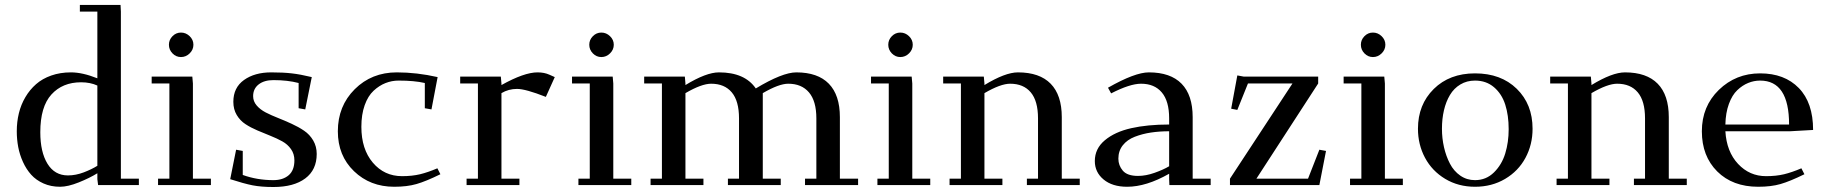

<svg xmlns="http://www.w3.org/2000/svg" viewBox="-20 -749 7396 777"><path d="M47.9 -217.8Q47.9 -255.9 56.4 -290.8Q64.9 -325.7 82.8 -356Q100.6 -386.2 126 -408.4Q151.4 -430.7 187.5 -443.4Q223.6 -456.1 267.1 -456.1Q314 -456.1 374 -432.1V-702.1H303.2V-729H467.8L469.2 -702.1V-25.9H542V0H377L374 -23.9V-47.9Q343.3 -28.8 299.1 -11Q254.9 6.8 223.1 6.8Q186 6.8 156 -6.6Q126 -20 106.2 -42Q86.4 -64 73 -93.5Q59.6 -123 53.7 -154.1Q47.9 -185.1 47.9 -217.8ZM143.1 -213.9Q143.1 -133.8 172.1 -86.4Q201.2 -39.1 254.9 -39.1Q286.6 -39.1 319.1 -51.5Q351.6 -64 374 -78.1V-402.8Q345.2 -416 308.1 -416Q232.9 -416 188 -366.5Q143.1 -316.9 143.1 -213.9Z M593.8 -411.1V-439H758.3L760.7 -411.1V-25.9H833.5V0H619.6V-25.9H665.5V-411.1ZM678 -533Q663.6 -547.9 663.6 -567.9Q663.6 -587.9 678 -602.5Q692.4 -617.2 712.4 -617.2Q732.4 -617.2 747.6 -602.5Q762.7 -587.9 762.7 -567.9Q762.7 -547.9 747.6 -533Q732.4 -518.1 712.4 -518.1Q692.4 -518.1 678 -533Z M911.6 -23.9 935.5 -143.1 962.4 -138.2V-41Q1020.5 -20 1086.4 -20Q1125 -20 1148.2 -39.8Q1171.4 -59.6 1171.4 -100.1Q1171.4 -126 1157.7 -145.5Q1144 -165 1122.3 -177Q1100.6 -189 1074.2 -199.5Q1047.9 -210 1021.5 -221.2Q995.1 -232.4 973.4 -246.6Q951.7 -260.7 938 -283.7Q924.3 -306.6 924.3 -336.9Q924.3 -394.5 967.5 -425.3Q1010.7 -456.1 1077.6 -456.1Q1126 -456.1 1160.6 -452.1Q1195.3 -448.2 1241.7 -437L1215.3 -306.2L1188.5 -311V-413.1Q1144 -424.8 1086.4 -424.8Q1049.3 -424.8 1026.9 -407.5Q1004.4 -390.1 1004.4 -359.9Q1004.4 -338.9 1018.6 -322.3Q1032.7 -305.7 1055.4 -293.9Q1078.1 -282.2 1105.5 -271.5Q1132.8 -260.7 1160.4 -248Q1188 -235.4 1210.7 -220Q1233.4 -204.6 1247.6 -180.4Q1261.7 -156.2 1261.7 -126Q1261.7 -61.5 1215.3 -26.9Q1168.9 7.8 1086.4 7.8Q1037.1 7.8 1002.2 1Q967.3 -5.9 911.6 -23.9Z M1347.2 -217.8Q1347.2 -319.8 1415.5 -387.9Q1483.9 -456.1 1585.9 -456.1Q1666.5 -456.1 1751 -437L1726.1 -306.2L1699.2 -311V-413.1Q1656.7 -422.9 1593.3 -422.9Q1565.4 -422.9 1540 -412.8Q1514.6 -402.8 1491.9 -381.8Q1469.2 -360.8 1455.8 -323.2Q1442.4 -285.6 1442.4 -235.8Q1442.4 -145.5 1488.8 -90.8Q1535.2 -36.1 1606.9 -36.1Q1647.9 -36.1 1680.2 -43.9Q1712.4 -51.8 1750 -67.9L1762.2 -43.9Q1703.6 -15.1 1665.5 -4.2Q1627.4 6.8 1575.2 6.8Q1478 6.8 1412.6 -56.2Q1347.2 -119.1 1347.2 -217.8Z M1842.3 -411.1V-439H2006.8L2009.3 -411.1V-404.8Q2101.1 -456.1 2155.3 -456.1Q2182.6 -456.1 2203.1 -446.8L2225.1 -437L2189 -356.9Q2106.9 -389.2 2072.3 -389.2Q2038.1 -389.2 2009.3 -372.1V-25.9H2082V0H1868.2V-25.9H1914.1V-411.1Z M2294.9 -411.1V-439H2459.5L2461.9 -411.1V-25.9H2534.7V0H2320.8V-25.9H2366.7V-411.1ZM2379.2 -533Q2364.7 -547.9 2364.7 -567.9Q2364.7 -587.9 2379.2 -602.5Q2393.6 -617.2 2413.6 -617.2Q2433.6 -617.2 2448.7 -602.5Q2463.9 -587.9 2463.9 -567.9Q2463.9 -547.9 2448.7 -533Q2433.6 -518.1 2413.6 -518.1Q2393.6 -518.1 2379.2 -533Z M2586.9 -411.1V-439H2751.5L2753.9 -411.1V-404.8Q2837.9 -456.1 2889.6 -456.1Q2994.1 -456.1 3038.6 -391.1Q3146.5 -456.1 3202.6 -456.1Q3289.6 -456.1 3334.2 -410.2Q3378.9 -364.3 3378.9 -274.9V-25.9H3452.6V0H3237.8V-25.9H3283.7V-270Q3283.7 -339.8 3253.9 -375Q3224.1 -410.2 3169.9 -410.2Q3132.3 -410.2 3066.9 -372.1V-25.9H3139.6V0H2925.8V-25.9H2970.7V-270Q2970.7 -340.3 2941.4 -375.2Q2912.1 -410.2 2857.9 -410.2Q2819.3 -410.2 2753.9 -372.1V-25.9H2826.7V0H2612.8V-25.9H2658.7V-411.1Z M3504.9 -411.1V-439H3669.4L3671.9 -411.1V-25.9H3744.6V0H3530.8V-25.9H3576.7V-411.1ZM3589.1 -533Q3574.7 -547.9 3574.7 -567.9Q3574.7 -587.9 3589.1 -602.5Q3603.5 -617.2 3623.5 -617.2Q3643.6 -617.2 3658.7 -602.5Q3673.8 -587.9 3673.8 -567.9Q3673.8 -547.9 3658.7 -533Q3643.6 -518.1 3623.5 -518.1Q3603.5 -518.1 3589.1 -533Z M3796.9 -411.1V-439H3961.4L3963.9 -411.1V-404.8Q4047.9 -456.1 4099.6 -456.1Q4187 -456.1 4231.9 -410.2Q4276.9 -364.3 4276.9 -274.9V-25.9H4349.6V0H4135.7V-25.9H4180.7V-270Q4180.7 -340.3 4151.4 -375.2Q4122.1 -410.2 4067.9 -410.2Q4029.3 -410.2 3963.9 -372.1V-25.9H4036.6V0H3822.8V-25.9H3868.7V-411.1Z M4410.6 -97.2Q4410.6 -147.5 4451.2 -181.4Q4491.7 -215.3 4557.6 -230.2Q4623.5 -245.1 4711.4 -245.1V-270Q4711.4 -339.8 4681.6 -375Q4651.9 -410.2 4597.7 -410.2Q4552.7 -410.2 4476.6 -371.1L4463.9 -394Q4572.8 -456.1 4629.4 -456.1Q4716.8 -456.1 4761.7 -410.2Q4806.6 -364.3 4806.6 -274.9V-25.9H4879.4V0H4712.4L4711.4 -23.9V-45.9Q4618.7 6.8 4541.5 6.8Q4481.4 6.8 4446 -22.7Q4410.6 -52.2 4410.6 -97.2ZM4505.9 -106.9Q4505.9 -79.6 4523.9 -58.3Q4542 -37.1 4585.4 -37.1Q4617.2 -37.1 4652.3 -49.6Q4687.5 -62 4711.4 -76.2V-217.8Q4671.9 -217.8 4637.7 -212.6Q4603.5 -207.5 4572.5 -195.6Q4541.5 -183.6 4523.7 -160.9Q4505.9 -138.2 4505.9 -106.9Z M4957.5 0V-25.9L5210.4 -411.1H5030.3L4987.3 -304.2L4962.4 -309.1L4987.3 -443.8L5013.2 -439H5314.5V-411.1L5064.5 -25.9H5273.4L5319.3 -143.1L5346.2 -138.2L5319.3 0Z M5417.5 -411.1V-439H5582L5584.5 -411.1V-25.9H5657.2V0H5443.4V-25.9H5489.3V-411.1ZM5501.7 -533Q5487.3 -547.9 5487.3 -567.9Q5487.3 -587.9 5501.7 -602.5Q5516.1 -617.2 5536.1 -617.2Q5556.2 -617.2 5571.3 -602.5Q5586.4 -587.9 5586.4 -567.9Q5586.4 -547.9 5571.3 -533Q5556.2 -518.1 5536.1 -518.1Q5516.1 -518.1 5501.7 -533Z M5718.3 -228Q5718.3 -325.7 5782.2 -388.9Q5846.2 -452.1 5949.2 -452.1Q6054.2 -452.1 6118.2 -389.6Q6182.1 -327.1 6182.1 -228Q6182.1 -163.6 6153.3 -110.1Q6124.5 -56.6 6070.8 -24.9Q6017.1 6.8 5949.2 6.8Q5881.8 6.8 5828.6 -25.1Q5775.4 -57.1 5746.8 -110.6Q5718.3 -164.1 5718.3 -228ZM5815.4 -228Q5815.4 -189.5 5823.7 -153.1Q5832 -116.7 5847.7 -86.7Q5863.3 -56.6 5889.6 -38.3Q5916 -20 5949.2 -20Q5994.1 -20 6025.9 -51.3Q6057.6 -82.5 6071.5 -127.9Q6085.4 -173.3 6085.4 -226.1Q6085.4 -282.2 6071.5 -325.7Q6057.6 -369.1 6026.1 -396Q5994.6 -422.9 5949.2 -422.9Q5916 -422.9 5889.9 -407.2Q5863.8 -391.6 5847.7 -364.5Q5831.5 -337.4 5823.5 -302.7Q5815.4 -268.1 5815.4 -228Z M6253.4 -411.1V-439H6418L6420.4 -411.1V-404.8Q6504.4 -456.1 6556.2 -456.1Q6643.6 -456.1 6688.5 -410.2Q6733.4 -364.3 6733.4 -274.9V-25.9H6806.2V0H6592.3V-25.9H6637.2V-270Q6637.2 -340.3 6607.9 -375.2Q6578.6 -410.2 6524.4 -410.2Q6485.8 -410.2 6420.4 -372.1V-25.9H6493.2V0H6279.3V-25.9H6325.2V-411.1Z M7103 -452.1Q7201.7 -452.1 7259.5 -392.8Q7317.4 -333.5 7317.4 -223.1L7224.1 -217.8H6962.4Q6967.3 -135.3 7013.7 -85.7Q7060.1 -36.1 7127 -36.1Q7168 -36.1 7200.2 -43.9Q7232.4 -51.8 7270 -67.9L7282.2 -43.9Q7223.6 -15.1 7185.5 -4.2Q7147.5 6.8 7095.2 6.8Q6991.7 6.8 6929.4 -55.2Q6867.2 -117.2 6867.2 -217.8Q6867.2 -318.4 6936 -385.3Q7004.9 -452.1 7103 -452.1ZM6962.4 -245.1H7220.2Q7220.2 -422.9 7103 -422.9Q7078.1 -422.9 7054.7 -413.3Q7031.2 -403.8 7010.5 -384Q6989.7 -364.3 6976.6 -328.4Q6963.4 -292.5 6962.4 -245.1Z"/></svg>

Font: Dehuti
Style: Bold
Weight: 700
Version: Version 1.2